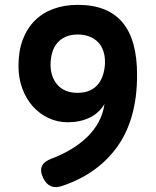

<svg xmlns="http://www.w3.org/2000/svg" viewBox="-20 -760 640 790"><path d="M300 -618Q271 -618 250 -608.5Q229 -599 215 -582.5Q201 -566 194.5 -542.5Q188 -519 188 -492Q188 -469 195 -448.5Q202 -428 215.5 -412Q229 -396 250 -387Q271 -378 300 -378Q330 -378 351.5 -388.5Q373 -399 386 -416.5Q399 -434 405.5 -457.5Q412 -481 412 -505Q412 -531 404.5 -552Q397 -573 382.5 -587.5Q368 -602 347 -610Q326 -618 300 -618ZM236 5Q210 14 190.5 6.5Q171 -1 158 -27Q144 -55 152 -75Q160 -95 191 -107Q234 -123 271 -145Q308 -167 337 -194.5Q366 -222 385 -256.5Q404 -291 410 -332Q387 -294 348 -275.5Q309 -257 258 -257Q216 -257 179 -274.5Q142 -292 114.5 -323Q87 -354 71.5 -396.5Q56 -439 56 -488Q56 -550 73.5 -596.5Q91 -643 123 -675Q155 -707 200 -723.5Q245 -740 300 -740Q363 -740 409 -721.5Q455 -703 485 -666.5Q515 -630 529.5 -576.5Q544 -523 544 -452Q544 -360 523.5 -286.5Q503 -213 463 -157Q423 -101 366.5 -60.5Q310 -20 236 5Z"/></svg>

Font: Maple Mono NL
Style: Bold
Weight: 700
Monospace: yes
Designer: subframe7536
Version: Version 7.000